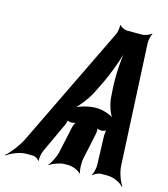

<svg xmlns="http://www.w3.org/2000/svg" viewBox="-151 -817 821 941"><g transform="rotate(15 259.5 -347.0)"><path d="M406 -183 411 -34C411 -21 405 7 398 16L400 18C407 10 428 0 439 0H475C504 0 541 18 555 35L557 32C544 15 526 -30 525 -67L495 -678C494 -690 500 -718 506 -727L505 -729C497 -721 471 -711 459 -711H383C371 -711 349 -720 345 -729L342 -727C344 -718 340 -690 333 -678L37 -67C19 -30 -17 15 -38 32L-37 35C-15 18 30 0 59 0H94C105 0 123 10 126 18L129 16C126 7 131 -21 137 -34L207 -185C211 -193 217 -211 215 -216L211 -214C213 -209 227 -205 233 -205C241 -205 257 -209 262 -214L260 -217C254 -212 246 -194 244 -184L215 -50C210 -26 191 11 179 24L180 26C195 14 233 0 255 0H275C297 0 329 14 338 26L340 24C334 11 332 -26 337 -50L365 -182C367 -193 368 -212 363 -218L359 -215C363 -209 377 -205 386 -205C393 -205 410 -209 414 -215L412 -217C408 -212 406 -192 406 -183ZM303 -372 325 -416C360 -485 394 -580 406 -635H402C390 -580 383 -485 388 -416L391 -372C394 -336 411 -288 428 -272L429 -275C413 -291 368 -306 335 -306H330C297 -306 243 -291 221 -275L223 -272C246 -288 284 -336 303 -372Z"/></g></svg>

Font: Asimov
Style: EdgeExtremeIt
Weight: 500
Designer: Google
Version: Version 2.000980: 2014